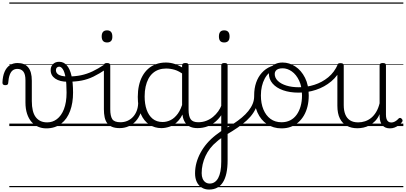

<svg xmlns="http://www.w3.org/2000/svg" viewBox="-76 -1030 3316 1569"><path d="M302 19Q266 19 235 5.5Q204 -8 181 -34.5Q158 -61 145 -101Q132 -141 132 -193V-374Q132 -424 114.5 -445.5Q97 -467 66 -467Q44 -467 28.5 -455.5Q13 -444 3.5 -418.5Q-6 -393 -9 -352Q-9 -343 -15 -338.5Q-21 -334 -33 -334Q-43 -334 -49.5 -338.5Q-56 -343 -56 -355Q-54 -408 -38.5 -443.5Q-23 -479 4 -497Q31 -515 67 -515Q96 -515 117.5 -506.5Q139 -498 154 -480Q169 -462 176.5 -435Q184 -408 184 -370V-204Q184 -160 192 -127Q200 -94 216 -73Q232 -52 255 -41Q278 -30 309 -30Q332 -30 351.5 -36.5Q371 -43 389 -56.5Q407 -70 421.5 -90.5Q436 -111 446.5 -138Q457 -165 462.5 -199Q468 -233 468 -273Q468 -349 460 -395.5Q452 -442 438 -463.5Q424 -485 408 -485Q396 -485 391.5 -495Q387 -505 391 -515Q395 -525 408 -525Q445 -525 470.5 -495.5Q496 -466 508.5 -410Q521 -354 521 -273Q521 -231 515 -193.5Q509 -156 497 -123.5Q485 -91 467 -65Q449 -39 424.5 -20Q400 -1 369.5 9Q339 19 302 19ZM0 490H604V500H0ZM0 -20H604V0H0ZM0 -505H604V-500H0ZM0 -1010H604V-1000H0Z M476 -362Q413 -362 375.5 -387.5Q338 -413 338 -457Q338 -487 357 -506Q376 -525 407 -525Q420 -525 424.5 -515Q429 -505 425 -495Q421 -485 407 -485Q396 -485 388.5 -477.5Q381 -470 381 -457Q381 -439 393.5 -427Q406 -415 428 -410Q450 -405 478 -405Q538 -405 586 -415Q634 -425 679.5 -446.5Q725 -468 776 -502Q784 -509 791 -506Q798 -503 802 -496Q806 -489 804 -480.5Q802 -472 793 -466Q735 -427 687.5 -404Q640 -381 590 -371.5Q540 -362 476 -362ZM604 490H642V500H604ZM604 -20H642V0H604ZM604 -505H642V-500H604ZM604 -1010H642V-1000H604Z M903 17Q865 17 839.5 6.5Q814 -4 799.5 -24Q785 -44 779 -72.5Q773 -101 773 -137V-496Q773 -506 779 -510.5Q785 -515 798 -515Q812 -515 818.5 -510.5Q825 -506 825 -496V-137Q825 -82 841.5 -56.5Q858 -31 909 -31Q918 -31 922.5 -23.5Q927 -16 926.5 -7Q926 2 920.5 9.5Q915 17 903 17ZM799 -683Q777 -683 766 -695.5Q755 -708 755 -732Q755 -757 766 -769.5Q777 -782 799 -782Q820 -782 831 -769.5Q842 -757 842 -732Q843 -707 831.5 -695Q820 -683 799 -683ZM641 490H966V500H641ZM641 -20H966V0H641ZM641 -505H966V-500H641ZM641 -1010H966V-1000H641Z M901 17Q890 17 884.5 9.5Q879 2 879.5 -7Q880 -16 887 -23.5Q894 -31 907 -31Q940 -31 966.5 -43Q993 -55 1012 -76Q1031 -97 1041.5 -125Q1052 -153 1053 -186Q1054 -198 1063 -201.5Q1072 -205 1080.5 -201.5Q1089 -198 1088 -186Q1087 -142 1072.5 -104.5Q1058 -67 1033.5 -40Q1009 -13 975 2Q941 17 901 17ZM966 490V500ZM966 -20V0ZM966 -505V-500ZM966 -1010V-1000Z M1243 17Q1188 17 1144 -12Q1100 -41 1075 -98Q1050 -155 1050 -238Q1050 -288 1059.5 -331Q1069 -374 1088 -408.5Q1107 -443 1134.5 -467.5Q1162 -492 1198.5 -505.5Q1235 -519 1280 -519Q1318 -519 1354.5 -506.5Q1391 -494 1427 -470V-419Q1387 -449 1352 -459.5Q1317 -470 1281 -470Q1249 -470 1221.5 -460.5Q1194 -451 1172.5 -432Q1151 -413 1136.5 -385.5Q1122 -358 1114 -322Q1106 -286 1106 -242Q1106 -180 1122.5 -133Q1139 -86 1171.5 -59.5Q1204 -33 1253 -33Q1287 -33 1319 -49Q1351 -65 1377.5 -101.5Q1404 -138 1421 -202L1439 -159Q1418 -85 1384.5 -47Q1351 -9 1313.5 4Q1276 17 1243 17ZM1539 17Q1505 17 1481 7Q1457 -3 1442 -22Q1427 -41 1419.5 -69Q1412 -97 1412 -132V-495Q1412 -506 1419 -510.5Q1426 -515 1440 -515Q1453 -515 1459 -510.5Q1465 -506 1465 -496V-133Q1465 -81 1482 -56Q1499 -31 1545 -31Q1552 -31 1556 -23.5Q1560 -16 1559.5 -7Q1559 2 1554.5 9.5Q1550 17 1539 17ZM966 490H1601V500H966ZM966 -20H1601V0H966ZM966 -505H1601V-500H966ZM966 -1010H1601V-1000H966Z M1536 17Q1525 17 1519.5 9.5Q1514 2 1514.5 -7Q1515 -16 1522 -23.5Q1529 -31 1542 -31Q1579 -31 1610 -43Q1641 -55 1665 -75Q1689 -95 1707 -120Q1725 -145 1735 -172Q1739 -183 1748 -182.5Q1757 -182 1763 -174.5Q1769 -167 1766 -157Q1755 -124 1735 -93Q1715 -62 1686.5 -37Q1658 -12 1620 2.5Q1582 17 1536 17ZM1601 490V500ZM1601 -20V0ZM1601 -505V-500ZM1601 -1010V-1000Z M1632 519Q1598 519 1572 502.5Q1546 486 1532 456.5Q1518 427 1518 387Q1518 342 1529.5 300Q1541 258 1563 217.5Q1585 177 1616 141Q1647 105 1687 74Q1698 66 1709.5 57.5Q1721 49 1732 41V-496Q1732 -506 1738.5 -510.5Q1745 -515 1758 -515Q1772 -515 1778 -510.5Q1784 -506 1784 -496V281Q1784 339 1774.5 384Q1765 429 1746 459Q1727 489 1698.5 504Q1670 519 1632 519ZM1638 470Q1660 470 1677.5 458.5Q1695 447 1707 425Q1719 403 1725.5 369.5Q1732 336 1732 291V99Q1722 106 1713 112.5Q1704 119 1696 127Q1664 153 1641 183Q1618 213 1603 245.5Q1588 278 1580 313.5Q1572 349 1572 385Q1572 411 1580 430Q1588 449 1603 459.5Q1618 470 1638 470ZM1756 -683Q1734 -683 1723.5 -695Q1713 -707 1713 -732Q1713 -757 1723.5 -769.5Q1734 -782 1756 -782Q1778 -782 1789 -769.5Q1800 -757 1800 -732Q1800 -707 1789 -695Q1778 -683 1756 -683ZM1601 490H1917V500H1601ZM1601 -20H1917V0H1601ZM1601 -505H1917V-500H1601ZM1601 -1010H1917V-1000H1601Z M1772 72Q1764 76 1757.5 71.5Q1751 67 1748.5 58.5Q1746 50 1747.5 41.5Q1749 33 1756 29Q1797 4 1833.5 -20Q1870 -44 1900.5 -69.5Q1931 -95 1953.5 -123Q1976 -151 1988.5 -181Q2001 -211 2001 -244Q2001 -254 2009.5 -257.5Q2018 -261 2026.5 -257.5Q2035 -254 2035 -245Q2035 -206 2024.5 -172Q2014 -138 1993 -106.5Q1972 -75 1940.5 -46Q1909 -17 1867 12Q1825 41 1772 72ZM1917 490V500ZM1917 -20V0ZM1917 -505V-500ZM1917 -1010V-1000Z M2225 19Q2157 19 2106 -15.5Q2055 -50 2028 -110.5Q2001 -171 2001 -250Q2001 -308 2017 -354.5Q2033 -401 2063.5 -435Q2094 -469 2137 -487Q2180 -505 2234 -505Q2242 -505 2244.5 -498Q2247 -491 2244.5 -483.5Q2242 -476 2233 -476Q2201 -476 2173.5 -465.5Q2146 -455 2124 -435Q2102 -415 2087 -387Q2072 -359 2064 -324.5Q2056 -290 2056 -250Q2056 -185 2076.5 -135.5Q2097 -86 2134.5 -58.5Q2172 -31 2225 -31Q2264 -31 2295 -46.5Q2326 -62 2347.5 -91.5Q2369 -121 2380.5 -161.5Q2392 -202 2392 -250Q2392 -321 2368.5 -371Q2345 -421 2308.5 -446.5Q2272 -472 2233 -472Q2221 -472 2214.5 -479Q2208 -486 2208 -495.5Q2208 -505 2214.5 -512Q2221 -519 2233 -519Q2288 -519 2337 -487Q2386 -455 2416.5 -394.5Q2447 -334 2447 -250Q2447 -202 2437 -161Q2427 -120 2408 -87Q2389 -54 2361.5 -30Q2334 -6 2300 6.5Q2266 19 2225 19ZM1917 490H2518V500H1917ZM1917 -20H2518V0H1917ZM1917 -505H2518V-500H1917ZM1917 -1010H2518V-1000H1917Z M2364 -273Q2292 -273 2237 -292.5Q2182 -312 2151.5 -347.5Q2121 -383 2121 -431Q2121 -457 2135.5 -476.5Q2150 -496 2175 -507.5Q2200 -519 2233 -519Q2245 -519 2252 -512Q2259 -505 2259.5 -495.5Q2260 -486 2253.5 -479Q2247 -472 2235 -472Q2213 -472 2198.5 -466.5Q2184 -461 2176.5 -450.5Q2169 -440 2169 -426Q2169 -394 2194 -369.5Q2219 -345 2263.5 -331Q2308 -317 2366 -317Q2430 -317 2493 -337Q2556 -357 2606.5 -398.5Q2657 -440 2685 -505Q2687 -510 2697 -508Q2707 -506 2714.5 -500Q2722 -494 2717 -483Q2687 -412 2631.5 -365.5Q2576 -319 2506.5 -296Q2437 -273 2364 -273ZM2518 490H2549V500H2518ZM2518 -20H2549V0H2518ZM2518 -505H2549V-500H2518ZM2518 -1010H2549V-1000H2518Z M2844 18Q2796 18 2759 -1.5Q2722 -21 2701.5 -61.5Q2681 -102 2681 -166V-496Q2681 -505 2687 -509.5Q2693 -514 2706 -514Q2720 -514 2726.5 -509.5Q2733 -505 2733 -496V-171Q2733 -127 2745.5 -95.5Q2758 -64 2784 -47Q2810 -30 2851 -30Q2880 -30 2907 -39Q2934 -48 2957 -66.5Q2980 -85 2998 -115Q3016 -145 3026 -186V-496Q3026 -506 3032.5 -510.5Q3039 -515 3053 -515Q3066 -515 3072 -510.5Q3078 -506 3078 -496V-93Q3078 -73 3082.5 -58.5Q3087 -44 3097 -36.5Q3107 -29 3121 -29Q3131 -29 3141 -32.5Q3151 -36 3161 -43Q3171 -50 3181 -61Q3187 -67 3194 -66.5Q3201 -66 3207 -59Q3212 -54 3213.5 -47Q3215 -40 3210 -34Q3199 -19 3183 -7Q3167 5 3149 12Q3131 19 3111 19Q3091 19 3076 13Q3061 7 3050 -5Q3039 -17 3033 -35Q3027 -53 3026 -76V-97Q3011 -63 2989.5 -41Q2968 -19 2944 -6Q2920 7 2894.5 12.5Q2869 18 2844 18ZM2549 490H3220V500H2549ZM2549 -20H3220V0H2549ZM2549 -505H3220V-500H2549ZM2549 -1010H3220V-1000H2549Z"/></svg>

Font: Playwrite ES Deco Guides
Style: Regular
Weight: 400
Designer: Veronika Burian, José Scaglione
Foundry: TypeTogether
Version: Version 1.003